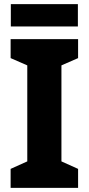

<svg xmlns="http://www.w3.org/2000/svg" viewBox="-20 -902 426 922"><path d="M354 -882H32V-775H354ZM355 0V-91L275 -127V-588L355 -623V-714H31V-623L111 -588V-127L31 -91V0Z"/></svg>

Font: Noto Sans Myanmar SemiCondensed ExtraBold
Style: Regular
Weight: 800
Width: 4
Designer: Monotype Design Team
Foundry: Monotype Imaging Inc.
Version: Version 2.107